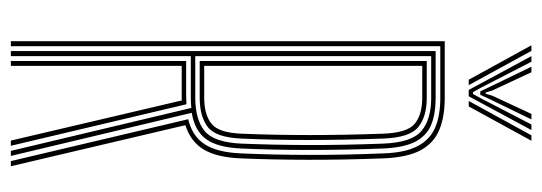

<svg xmlns="http://www.w3.org/2000/svg" viewBox="-343 -657 1000 354"><g transform="rotate(90 157.0 -480.0)"><path d="M56 0V-800H160.8Q194.8 -800 219.1 -790.1Q243.5 -780.2 256.9 -755.8Q270.2 -731.2 272 -687Q274.8 -610.5 274.6 -547Q274.5 -483.5 272 -424Q270.2 -380 255.8 -355.8Q241.2 -331.5 210.8 -321.8L286.5 0H277L199.8 -327Q231.2 -334.5 246.1 -357.6Q261 -380.8 262.8 -424.2Q265.5 -483.8 265.6 -548.6Q265.8 -613.5 262.8 -686.8Q261.5 -727.5 249.2 -750.4Q237 -773.2 214.8 -782.5Q192.5 -791.8 160.8 -791.8H65.2V0ZM92.5 0V-323.2H153Q158.5 -323.2 163.2 -323.4Q168 -323.5 172.2 -323.8L248.8 0H239.2L165.2 -315.2Q162.5 -315 159.5 -315Q156.5 -315 153.2 -315H101.5V0ZM74.2 0V-783.2H160.8Q190.2 -783.2 210.4 -774.9Q230.5 -766.5 241.4 -745.4Q252.2 -724.2 253.8 -686.2Q256.5 -615.5 256.5 -549.6Q256.5 -483.8 253.8 -424.8Q252 -381.5 236.6 -360.2Q221.2 -339 188 -333.5L267.5 0H258.2L179 -332.8Q174.2 -332.2 169.2 -332Q164.2 -331.8 159.8 -331.8H83.5V0ZM83.5 -340H159.8Q200.2 -340 221.4 -357.2Q242.5 -374.5 244.8 -425Q247.2 -483.8 247.4 -549Q247.5 -614.2 244.8 -686Q242.8 -739.2 221.4 -757.1Q200 -775 160.8 -775H83.5ZM92.5 -348.2V-766.8H160.8Q195.2 -766.8 214.5 -751Q233.8 -735.2 235.5 -686Q238 -616.8 238.1 -550.9Q238.2 -485 235.5 -425.2Q233.5 -377.8 214.1 -363Q194.8 -348.2 159.8 -348.2ZM101.5 -356.5H159.8Q191.2 -356.5 208 -369.8Q224.8 -383 226.5 -425.5Q229 -485.8 229 -550.5Q229 -615.2 226.5 -685.5Q225 -731.2 207.9 -744.9Q190.8 -758.5 160.8 -758.5H101.5ZM63.5 -959.8H73.8L137 -844.2H127ZM83.5 -959.8H93.8L141.8 -866.5L150 -852H153.2L161.2 -866.5L209.5 -959.8H219.8L157.5 -844.2H145.8ZM103 -959.8H113.2L146.8 -887.8L150.5 -875.5H152.8L156.5 -887.8L190 -959.8H200.2L161.8 -880.8L154.8 -865.5H148.5L141.2 -880.8ZM229.5 -959.8H239.5L176.2 -844.2H166.2Z"/></g></svg>

Font: Big Shoulders Inline Display Thin Light
Style: Regular
Weight: 300
Version: Version 2.002